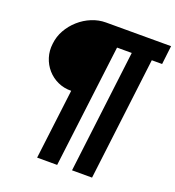

<svg xmlns="http://www.w3.org/2000/svg" viewBox="-158 -824 1053 1153"><g transform="rotate(20 368.5 -248.0)"><path d="M265 -243Q219 -242 179.5 -260Q140 -278 112 -310Q84 -342 71 -383.5Q58 -425 64 -471Q69 -518 92 -559Q115 -600 151 -632Q187 -664 231 -682Q275 -700 321 -700H737L723 -581H657L561 204H433L529 -581H435L338 204H210Z"/></g></svg>

Font: Haskoy Bold
Style: Italic
Weight: 700
Designer: Ertekin Erdin
Foundry: Ertekin Erdin
Version: Version 2.000; ttfautohint (v1.8.4.7-5d5b)